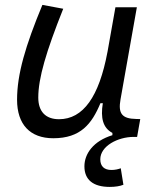

<svg xmlns="http://www.w3.org/2000/svg" viewBox="-20 -547 626 774"><path d="M422.4 206.5C443.4 206.5 463.4 203.6 477.5 197.8L466.8 131.3C458 134.8 444.3 138.2 429.2 138.2C400.4 138.2 384.3 123.5 384.3 95.2C384.3 41.5 455.6 4.9 518.6 4.9H532.7L545.4 -66.9L528.8 -67.4C471.7 -68.4 455.6 -89.4 465.8 -146L531.7 -517.6H445.3L413.1 -336.4V-336.9C379.4 -157.2 315.4 -66.4 217.8 -66.4C164.1 -66.4 134.3 -97.2 134.3 -153.8C134.3 -231.9 166 -338.9 234.9 -511.7L150.9 -527.3C82.5 -362.3 48.8 -248 48.8 -145C48.8 -45.4 101.1 10.3 194.8 10.3C304.7 10.3 350.1 -47.4 384.8 -130.9H394.5C384.8 -71.3 395 -31.2 433.1 -11.2V-2C356 21.5 320.3 73.2 320.3 123.5C320.3 177.7 355.5 206.5 422.4 206.5Z"/></svg>

Font: Cascadia Mono SemiLight
Style: Italic
Weight: 350
Italic angle: -10°
Monospace: yes
Designer: Aaron Bell
Foundry: Saja Typeworks
Version: Version 2404.023